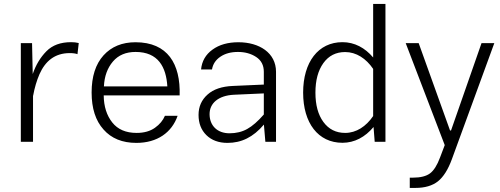

<svg xmlns="http://www.w3.org/2000/svg" viewBox="-20 -715 2521 968"><path d="M85 0H146.5V-232.9L147 -232.4C154.3 -272.5 165 -308.6 179.2 -341.3C208 -405.8 255.4 -447.3 331.5 -447.3C348.6 -447.3 361.8 -445.3 370.6 -441.9L377 -498C365.2 -501 352.5 -502.4 338.9 -502.4C285.6 -502.4 244.1 -487.3 213.9 -456.5C183.6 -425.8 160.6 -387.7 145 -341.8L141.6 -497.6H85Z M885.7 -233.9C890.6 -392.6 825.7 -502 663.1 -502C595.7 -502 542 -480 502 -436C461.9 -391.6 441.9 -329.1 441.9 -248.5C441.9 -168.9 461.9 -106.4 502 -62C541.5 -17.1 596.7 5.4 667.5 5.4C772.9 5.4 846.2 -46.9 875.5 -131.3H811.5C801.8 -107.9 785.2 -87.9 761.2 -70.8C737.3 -53.7 706.5 -44.9 668.9 -44.9C614.7 -44.9 573.7 -62.5 545.9 -97.7C518.1 -132.8 503.4 -178.2 502.9 -233.9ZM503.9 -279.3C506.3 -330.6 521.5 -372.1 549.3 -404.8C576.7 -437 614.7 -453.1 663.6 -453.1C777.8 -453.1 817.9 -376.5 823.7 -279.3Z M1371.6 -353C1371.6 -448.7 1287.1 -502 1182.1 -502C1128.9 -502 1085.4 -489.7 1051.3 -464.8C1016.6 -439.9 997.6 -406.2 993.7 -364.7H1048.8C1053.2 -391.6 1067.4 -413.1 1091.3 -429.2C1115.2 -445.3 1144.5 -453.1 1179.7 -453.1C1214.8 -453.1 1245.6 -444.8 1271.5 -427.7C1297.4 -410.6 1310.1 -385.7 1310.1 -353V-288.6L1153.8 -281.7C1098.6 -279.3 1056.2 -265.1 1026.4 -238.3C996.1 -211.4 981 -177.2 981 -135.7C981 -93.8 994.1 -59.6 1020.5 -33.7C1046.9 -7.8 1082.5 5.4 1127 5.4C1196.8 5.4 1256.3 -22.9 1310.5 -86.9L1317.9 0H1371.6ZM1036.6 -139.6C1036.6 -194.3 1080.6 -233.4 1159.2 -237.3L1310.1 -244.1V-137.7C1280.3 -103.5 1252.4 -79.1 1226.6 -64.9C1200.7 -50.3 1170.9 -43 1137.2 -43C1074.7 -43 1036.6 -82.5 1036.6 -139.6Z M1508.3 -248C1508.3 -94.7 1584 4.9 1706.5 4.9C1767.6 4.9 1820.8 -23.9 1863.3 -74.7L1869.1 0H1923.3V-695.3H1861.3V-425.3C1819.8 -474.1 1767.6 -502.4 1706.5 -502.4C1584.5 -502.4 1508.3 -401.9 1508.3 -248ZM1570.3 -248C1570.3 -310.1 1583.5 -359.4 1610.4 -397C1637.2 -434.1 1673.8 -452.6 1720.2 -452.6C1776.4 -452.6 1825.7 -419.9 1861.3 -367.7V-129.9C1825.7 -77.6 1776.4 -44.9 1720.2 -44.9C1673.8 -44.9 1637.2 -63.5 1610.4 -100.1C1583.5 -136.7 1570.3 -186 1570.3 -248Z M2222.2 16.6 2198.7 78.6C2184.1 118.2 2167 145 2147.9 159.2C2128.9 173.3 2100.1 180.7 2061.5 180.7H2045.9V232.4H2074.7C2122.1 232.4 2160.2 221.2 2188 199.2C2215.8 176.8 2239.3 139.6 2258.3 87.4L2472.2 -497.6H2407.7L2253.9 -57.1H2249L2090.8 -497.6H2025.4Z"/></svg>

Font: Estedad Light
Style: Regular
Weight: 300
Designer: Amin Abedi
Version: Version 7.3